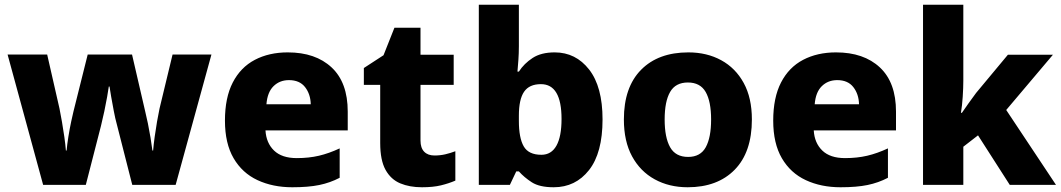

<svg xmlns="http://www.w3.org/2000/svg" viewBox="-20 -780 4477 810"><path d="M473 -255Q466 -280 460 -312Q454 -344 449 -372Q444 -400 442 -415H439Q437 -400 432 -371.5Q427 -343 420 -310Q413 -277 406 -249L342 0H162L12 -550H179L231 -322Q236 -297 241.5 -265.5Q247 -234 251.5 -202Q256 -170 258 -145H261Q263 -169 268.5 -203.5Q274 -238 280.5 -268Q287 -298 290 -310L350 -550H537L593 -308Q598 -288 604 -259Q610 -230 615 -199.5Q620 -169 623 -145H626Q628 -170 632.5 -202.5Q637 -235 642.5 -267Q648 -299 653 -322L708 -550H872L721 0H538Z M1194 -559Q1311 -559 1379 -495.5Q1447 -432 1447 -309V-230H1100Q1103 -177 1136 -145Q1169 -113 1232 -113Q1283 -113 1325.5 -123Q1368 -133 1413 -154V-30Q1373 -9 1327 0.5Q1281 10 1213 10Q1131 10 1066.5 -20Q1002 -50 965.5 -112.5Q929 -175 929 -271Q929 -368 962 -432Q995 -496 1055 -527.5Q1115 -559 1194 -559ZM1199 -442Q1160 -442 1134 -416.5Q1108 -391 1104 -340H1291Q1290 -383 1267 -412.5Q1244 -442 1199 -442Z M1813 -124Q1837 -124 1858.5 -129Q1880 -134 1901 -142V-18Q1873 -6 1840 2Q1807 10 1760 10Q1708 10 1668.5 -6.5Q1629 -23 1606.5 -63.5Q1584 -104 1584 -177V-422H1515V-493L1598 -547L1644 -663H1754V-549H1894V-422H1754V-187Q1754 -156 1769.5 -140Q1785 -124 1813 -124Z M2169 -585Q2169 -555 2167 -527.5Q2165 -500 2163 -478H2169Q2191 -512 2227 -535.5Q2263 -559 2320 -559Q2409 -559 2465.5 -486.5Q2522 -414 2522 -276Q2522 -135 2465 -62.5Q2408 10 2316 10Q2256 10 2223.5 -11Q2191 -32 2169 -57H2158L2131 0H2000V-760H2169ZM2262 -425Q2213 -425 2191 -393Q2169 -361 2169 -292V-270Q2169 -198 2189.5 -162.5Q2210 -127 2264 -127Q2306 -127 2327.5 -165.5Q2349 -204 2349 -278Q2349 -425 2262 -425Z M3152 -276Q3152 -138 3079.5 -64Q3007 10 2881 10Q2803 10 2742 -23.5Q2681 -57 2646.5 -120.5Q2612 -184 2612 -276Q2612 -412 2684.5 -485.5Q2757 -559 2884 -559Q2962 -559 3022.5 -526Q3083 -493 3117.5 -430Q3152 -367 3152 -276ZM2784 -276Q2784 -200 2807 -159Q2830 -118 2883 -118Q2935 -118 2957.5 -159Q2980 -200 2980 -276Q2980 -352 2957 -392Q2934 -432 2882 -432Q2830 -432 2807 -392Q2784 -352 2784 -276Z M3507 -559Q3624 -559 3692 -495.5Q3760 -432 3760 -309V-230H3413Q3416 -177 3449 -145Q3482 -113 3545 -113Q3596 -113 3638.5 -123Q3681 -133 3726 -154V-30Q3686 -9 3640 0.5Q3594 10 3526 10Q3444 10 3379.5 -20Q3315 -50 3278.5 -112.5Q3242 -175 3242 -271Q3242 -368 3275 -432Q3308 -496 3368 -527.5Q3428 -559 3507 -559ZM3512 -442Q3473 -442 3447 -416.5Q3421 -391 3417 -340H3604Q3603 -383 3580 -412.5Q3557 -442 3512 -442Z M4044 -440Q4044 -410 4041.5 -372Q4039 -334 4034 -304H4038Q4049 -320 4067 -345.5Q4085 -371 4098 -388L4232 -549H4422L4225 -316L4435 0H4240L4106 -209L4044 -161V0H3874V-760H4044Z"/></svg>

Font: Noto Sans Lao Looped ExtraBold
Style: Regular
Weight: 800
Designer: Mark Frömberg, Ben Mitchell
Foundry: The Fontpad Ltd
Version: Version 1.002; ttfautohint (v1.8.4.7-5d5b)